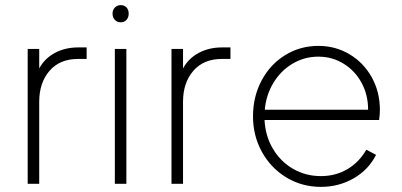

<svg xmlns="http://www.w3.org/2000/svg" viewBox="-20 -717 1568 749"><path d="M88 -526H133V-450Q154 -489 194 -510.5Q234 -532 285 -532H318V-487H284Q213 -487 173 -440.5Q133 -394 133 -320V0H88Z M428 -526H473V0H428ZM451 -697Q465 -697 473.5 -688Q482 -679 482 -664Q482 -649 473.5 -639.5Q465 -630 451 -630Q437 -630 428 -639.5Q419 -649 419 -664Q419 -678 428 -687.5Q437 -697 451 -697Z M649 -526H694V-450Q715 -489 755 -510.5Q795 -532 846 -532H879V-487H845Q774 -487 734 -440.5Q694 -394 694 -320V0H649Z M967 -263Q967 -340 1000.5 -403Q1034 -466 1092.5 -502Q1151 -538 1222 -538Q1289 -538 1344 -505Q1399 -472 1430.5 -415Q1462 -358 1462 -288Q1462 -272 1459 -249H1012Q1015 -187 1044.5 -137Q1074 -87 1123 -58.5Q1172 -30 1232 -30Q1289 -30 1335 -57Q1381 -84 1409 -133L1447 -113Q1418 -55 1360 -21.5Q1302 12 1232 12Q1158 12 1097.5 -24.5Q1037 -61 1002 -124Q967 -187 967 -263ZM1416 -289Q1416 -347 1390.5 -394Q1365 -441 1320.5 -468.5Q1276 -496 1222 -496Q1168 -496 1122 -469Q1076 -442 1047 -394.5Q1018 -347 1013 -289Z"/></svg>

Font: Eudoxus Sans ExtraLight
Style: Regular
Weight: 200
Designer: Stijn de Vries
Foundry: tokotype
Version: Version 2.005